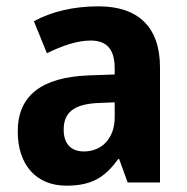

<svg xmlns="http://www.w3.org/2000/svg" viewBox="-20 -576 589 606"><path d="M291 -556C211 -556 142 -539 87 -509L128 -408C177 -432 224 -448 266 -448C315 -448 342 -423 342 -360V-341L259 -338C112 -332 36 -275 36 -161C36 -55 95 10 189 10C270 10 311 -16 353 -74H356L383 0H485V-363C485 -491 416 -556 291 -556ZM292 -251 342 -253V-206C342 -138 300 -98 245 -98C206 -98 181 -120 181 -167C181 -219 211 -248 292 -251Z"/></svg>

Font: Noto Sans Khmer SemiCondensed
Style: Bold
Weight: 700
Width: 4
Designer: Danh Hong and the Monotype Design Team
Foundry: Monotype Imaging Inc.
Version: Version 2.004